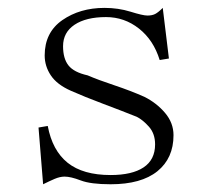

<svg xmlns="http://www.w3.org/2000/svg" viewBox="-20 -481 540 489"><path d="M93.8 -339.8Q93.8 -398.4 138.7 -429.7Q183.6 -460.9 246.1 -460.9Q281.2 -460.9 312.5 -451.2Q343.8 -441.4 355.5 -441.4Q367.2 -441.4 375 -445.3Q382.8 -449.2 394.5 -460.9L410.2 -332L386.7 -328.1Q371.1 -378.9 334 -408.2Q296.9 -437.5 250 -437.5Q199.2 -437.5 169.9 -418Q140.6 -398.4 140.6 -363.3Q140.6 -332 154.3 -314.5Q168 -296.9 203.1 -289.1Q230.5 -277.3 271.5 -263.7Q312.5 -250 347.7 -234.4Q378.9 -218.8 400.4 -193.4Q421.9 -168 421.9 -136.7Q421.9 -78.1 380.9 -44.9Q339.8 -11.7 261.7 -11.7Q210.9 -11.7 185.5 -21.5Q160.2 -31.2 144.5 -31.2Q132.8 -31.2 119.1 -25.4Q105.5 -19.5 89.8 -11.7L78.1 -156.2L101.6 -160.2Q113.3 -97.7 152.3 -66.4Q191.4 -35.2 261.7 -35.2Q316.4 -35.2 345.7 -54.7Q375 -74.2 375 -113.3Q375 -140.6 359.4 -158.2Q343.8 -175.8 328.1 -183.6Q289.1 -199.2 242.2 -216.8Q195.3 -234.4 160.2 -250Q125 -265.6 109.4 -289.1Q93.8 -312.5 93.8 -339.8Z"/></svg>

Font: BabelStone Khitan Small Seal
Style: Regular
Weight: 400
Designer: Andrew West
Foundry: BabelStone
Version: Version 13.000